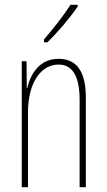

<svg xmlns="http://www.w3.org/2000/svg" viewBox="-20 -783 448 803"><path d="M305 -756V-763H275C241 -711 209 -671 164 -618V-606H178C217 -643 272 -707 305 -756ZM225 -537C145 -537 108 -474 94 -415H92L91 -527H71V0H97V-311C97 -445 156 -513 225 -513C279 -513 313 -471 313 -365V0H339V-375C339 -488 298 -537 225 -537Z"/></svg>

Font: Noto Sans Armenian ExtraCondensed Thin
Style: Regular
Weight: 100
Width: 2
Designer: Monotype Design Team
Foundry: Monotype Imaging Inc.
Version: Version 2.008